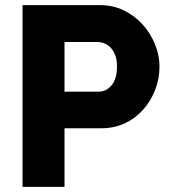

<svg xmlns="http://www.w3.org/2000/svg" viewBox="-20 -730 663 750"><path d="M68 0V-710H371Q422 -710 464.5 -689Q507 -668 537.5 -634Q568 -600 585.5 -557Q603 -514 603 -470Q603 -423 586.5 -380Q570 -337 540.5 -303Q511 -269 469 -249Q427 -229 376 -229H232V0ZM232 -372H366Q395 -372 416 -397Q437 -422 437 -470Q437 -495 430.5 -513Q424 -531 413 -543Q402 -555 388 -560.5Q374 -566 360 -566H232Z"/></svg>

Font: Boldmen
Style: Bold
Weight: 700
Designer: Matt McInerney, Pablo Impallari, Rodrigo Fuenzalida
Foundry: LIVING CONCEPT
Version: Version 1.000